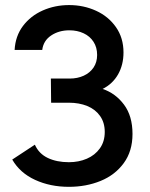

<svg xmlns="http://www.w3.org/2000/svg" viewBox="-20 -720 584 750"><path d="M27.8 -96.7 116.2 -154.8Q131.8 -119.6 166.7 -103Q201.7 -86.4 249 -86.4Q287.6 -86.4 319.3 -100.1Q351.1 -113.8 370.1 -140.4Q389.2 -167 389.2 -204.6Q389.2 -241.2 370.8 -267.1Q352.5 -293 320.8 -305.9Q289.1 -318.8 249 -318.8H179.7L178.7 -413.1H252Q282.7 -413.1 307.1 -424.3Q331.5 -435.5 345.5 -456.3Q359.4 -477.1 359.4 -505.4Q359.4 -535.2 345.2 -556.9Q331.1 -578.6 306.4 -590.1Q281.7 -601.6 251 -601.6Q210 -601.6 179.7 -581.3Q149.4 -561 145 -524.9H37.1Q40 -579.1 69.8 -618.7Q99.6 -658.2 147.2 -679.2Q194.8 -700.2 250 -700.2Q306.6 -700.2 355.2 -678Q403.8 -655.8 433.1 -613.8Q462.4 -571.8 462.4 -515.1Q462.4 -466.8 441.2 -429.4Q419.9 -392.1 380.9 -372.6Q431.6 -355.5 464.6 -311Q497.6 -266.6 497.6 -196.8Q497.6 -129.4 463.4 -82.8Q429.2 -36.1 372.8 -13.2Q316.4 9.8 249 9.8Q176.3 9.8 117.2 -17.3Q58.1 -44.4 27.8 -96.7Z"/></svg>

Font: Acari Sans SemiBold
Style: Regular
Weight: 600
Designer: Alfredo Marco Pradil and Stefan Peev
Foundry: Hanken Design Co.
Version: Version 1.045;January 11, 2019;FontCreator 11.5.0.2425 64-bi